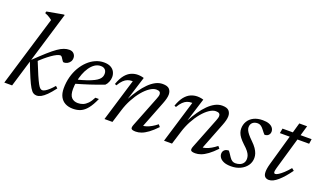

<svg xmlns="http://www.w3.org/2000/svg" viewBox="-70 -1168 2765 1630"><g transform="rotate(20 1312.0 -352.5)"><path d="M294.5 -715 79 0H8.5L200 -634.5Q191 -642 181 -648.8Q171 -655.5 159.2 -661.8Q147.5 -668 133 -673L137.5 -689L281.5 -715ZM150 -246 152.5 -254.5Q214 -314 257 -352.5Q300 -391 330.8 -412.2Q361.5 -433.5 385.8 -442Q410 -450.5 433.5 -450.5Q460 -450.5 474.8 -434.5Q489.5 -418.5 489.5 -397Q489.5 -377 480 -362.8Q470.5 -348.5 455.8 -340.8Q441 -333 425 -333Q419 -333 413.8 -339Q408.5 -345 401.5 -357Q394.5 -369.5 388.8 -374.8Q383 -380 376 -380Q365 -380 345.5 -370.8Q326 -361.5 301.5 -344.2Q277 -327 249 -303.2Q221 -279.5 193 -250.5L207.5 -280.5Q238.5 -202.5 258.8 -156Q279 -109.5 291.8 -86.8Q304.5 -64 314 -56.5Q323.5 -49 333 -49Q344 -49 359.5 -58.2Q375 -67.5 393.2 -84.2Q411.5 -101 430.5 -123.5L448.5 -107Q415.5 -63.5 389.8 -38Q364 -12.5 342.8 -1.2Q321.5 10 302 10Q285.5 10 271.5 1Q257.5 -8 241.5 -34.5Q225.5 -61 203.8 -111.5Q182 -162 150 -246Z M732 -412.5Q702 -412.5 677.5 -395.8Q653 -379 633.8 -351Q614.5 -323 601.5 -288.2Q588.5 -253.5 581.8 -217.2Q575 -181 575 -148.5Q575 -94 596.2 -71.8Q617.5 -49.5 654 -49.5Q678 -49.5 699.5 -58Q721 -66.5 740.8 -86.8Q760.5 -107 779 -143.5H811Q785 -84.5 758.2 -51Q731.5 -17.5 700.8 -3.8Q670 10 631 10Q590 10 560.5 -5.5Q531 -21 515 -51.5Q499 -82 499 -127.5Q499 -181.5 512 -230.2Q525 -279 548.5 -319Q572 -359 603 -388.5Q634 -418 670.8 -434.2Q707.5 -450.5 746.5 -450.5Q784.5 -450.5 808 -437.5Q831.5 -424.5 842.5 -403.2Q853.5 -382 853.5 -357Q853.5 -335 844.5 -312.8Q835.5 -290.5 821 -277Q789.5 -265 757.8 -253.5Q726 -242 694.2 -231.8Q662.5 -221.5 631 -212Q599.5 -202.5 568 -193.5L570 -232Q624 -245.5 661.8 -258.5Q699.5 -271.5 723.5 -283.8Q747.5 -296 760.8 -308.8Q774 -321.5 779 -334.5Q784 -347.5 784 -361.5Q784 -377 778 -388.2Q772 -399.5 760.5 -406Q749 -412.5 732 -412.5Z M910.5 -303.5 895 -310Q914.5 -364.5 939.2 -394.8Q964 -425 993 -437.5Q1022 -450 1053 -450Q1062.5 -450 1071.5 -449Q1080.5 -448 1089.5 -446.2Q1098.5 -444.5 1107.5 -441.5L1041.5 -231H1042Q1067.5 -277.5 1095 -317.2Q1122.5 -357 1152.2 -386.5Q1182 -416 1213.2 -432.5Q1244.5 -449 1277.5 -449Q1321 -449 1338.2 -430Q1355.5 -411 1355.5 -381Q1355.5 -364.5 1350.2 -343.5Q1345 -322.5 1334.5 -296L1233 -36.5L1232 -57.5Q1249.5 -57 1270.8 -63.8Q1292 -70.5 1315.5 -84Q1339 -97.5 1362 -116L1378.5 -96.5Q1340 -56 1307.8 -32.5Q1275.5 -9 1249 0.5Q1222.5 10 1199 10Q1166.5 10 1158.8 -0.2Q1151 -10.5 1163 -40L1270.5 -313Q1276 -326.5 1279 -337.5Q1282 -348.5 1282 -357Q1282 -370.5 1273 -378.2Q1264 -386 1242.5 -386Q1216 -386 1184.5 -365Q1153 -344 1122 -306.8Q1091 -269.5 1064.8 -220.8Q1038.5 -172 1022 -117.5L985.5 0H913.5L1029.5 -383.5Q1027.5 -383.5 1026 -383.5Q1024.5 -383.5 1022.5 -383.5Q1002 -383.5 983.5 -376.5Q965 -369.5 947 -352.2Q929 -335 910.5 -303.5Z M1448.5 -303.5 1433 -310Q1452.5 -364.5 1477.2 -394.8Q1502 -425 1531 -437.5Q1560 -450 1591 -450Q1600.5 -450 1609.5 -449Q1618.5 -448 1627.5 -446.2Q1636.5 -444.5 1645.5 -441.5L1579.5 -231H1580Q1605.5 -277.5 1633 -317.2Q1660.5 -357 1690.2 -386.5Q1720 -416 1751.2 -432.5Q1782.5 -449 1815.5 -449Q1859 -449 1876.2 -430Q1893.5 -411 1893.5 -381Q1893.5 -364.5 1888.2 -343.5Q1883 -322.5 1872.5 -296L1771 -36.5L1770 -57.5Q1787.5 -57 1808.8 -63.8Q1830 -70.5 1853.5 -84Q1877 -97.5 1900 -116L1916.5 -96.5Q1878 -56 1845.8 -32.5Q1813.5 -9 1787 0.5Q1760.5 10 1737 10Q1704.5 10 1696.8 -0.2Q1689 -10.5 1701 -40L1808.5 -313Q1814 -326.5 1817 -337.5Q1820 -348.5 1820 -357Q1820 -370.5 1811 -378.2Q1802 -386 1780.5 -386Q1754 -386 1722.5 -365Q1691 -344 1660 -306.8Q1629 -269.5 1602.8 -220.8Q1576.5 -172 1560 -117.5L1523.5 0H1451.5L1567.5 -383.5Q1565.5 -383.5 1564 -383.5Q1562.5 -383.5 1560.5 -383.5Q1540 -383.5 1521.5 -376.5Q1503 -369.5 1485 -352.2Q1467 -335 1448.5 -303.5Z M1997.5 -109.5Q2004 -102.5 2010.5 -92.2Q2017 -82 2030.5 -62Q2044 -42 2057 -34.5Q2070 -27 2084.5 -27Q2107.5 -27 2126 -34.8Q2144.5 -42.5 2155.2 -58Q2166 -73.5 2166 -96Q2166 -111.5 2160.5 -126.8Q2155 -142 2141 -160Q2127 -178 2100 -202Q2074 -226.5 2059 -246.5Q2044 -266.5 2037.8 -284.8Q2031.5 -303 2031.5 -321Q2031.5 -357.5 2049 -387Q2066.5 -416.5 2100 -433.5Q2133.5 -450.5 2181 -450.5Q2216 -450.5 2238.5 -441.8Q2261 -433 2272.2 -417.8Q2283.5 -402.5 2283.5 -383.5Q2283.5 -371 2277.5 -360.8Q2271.5 -350.5 2261 -344.8Q2250.5 -339 2235.5 -339Q2230.5 -344.5 2223.5 -352.2Q2216.5 -360 2204 -377Q2191 -394.5 2177.5 -402.8Q2164 -411 2150 -411Q2121 -411 2103.8 -395.8Q2086.5 -380.5 2086.5 -353Q2086.5 -341 2092.5 -327.2Q2098.5 -313.5 2113 -295.2Q2127.5 -277 2153.5 -252Q2179.5 -227 2194.5 -205Q2209.5 -183 2216 -163.2Q2222.5 -143.5 2222.5 -124.5Q2222.5 -85.5 2201 -55.2Q2179.5 -25 2142.5 -7.5Q2105.5 10 2059 10Q2019.5 10 1994.5 -0.2Q1969.5 -10.5 1957.2 -27.2Q1945 -44 1945 -63Q1945 -76.5 1951 -87Q1957 -97.5 1968.8 -103.5Q1980.5 -109.5 1997.5 -109.5Z M2353.5 -397 2361.5 -440.5H2624.5L2618 -397ZM2430 -113.5Q2427.5 -104.5 2425.8 -97.2Q2424 -90 2423 -84.2Q2422 -78.5 2422 -74.5Q2422 -65.5 2425.2 -61.5Q2428.5 -57.5 2434.5 -57.5Q2445 -57.5 2463.2 -69Q2481.5 -80.5 2504.8 -101.8Q2528 -123 2553 -153.5L2574 -136.5Q2550 -103 2526.8 -76.2Q2503.5 -49.5 2481.5 -30.2Q2459.5 -11 2439.2 -1Q2419 9 2400.5 9Q2378 9 2364.8 -4Q2351.5 -17 2351.5 -48Q2351.5 -61.5 2354.5 -80Q2357.5 -98.5 2364.5 -123L2480.5 -530.5H2551Z"/></g></svg>

Font: Newsreader 16pt 16pt
Style: Italic
Weight: 400
Italic angle: -17°
Version: Version 1.003